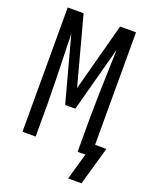

<svg xmlns="http://www.w3.org/2000/svg" viewBox="-163 -822 844 1067"><g transform="rotate(20 259.5 -289.0)"><path d="M375 157 420 0H374V-147Q374 -161 374 -175Q374 -189 374 -203Q374 -217 374.5 -231Q375 -245 375 -259.5Q375 -274 375.5 -291.5Q376 -309 376 -324Q376 -339 376.5 -351Q377 -363 377 -372L382 -542Q383 -558 383 -570Q383 -582 384 -591V-607L280 -221H220L116 -607Q117 -591 117.5 -574.5Q118 -558 118 -542L122 -404Q122 -390 122.5 -376Q123 -362 123.5 -348Q124 -334 124 -320Q124 -306 124.5 -291.5Q125 -277 125 -259.5Q125 -242 125.5 -227.5Q126 -213 126 -200.5Q126 -188 126 -179V0H48V-735H142L250 -332L358 -735H452V-70H519L454 157Z"/></g></svg>

Font: Iosevka MaddieWtf
Style: Regular
Weight: 400
Monospace: yes
Designer: Belleve Invis
Foundry: Belleve Invis
Version: Version 31.3.0; ttfautohint (v1.8.3)